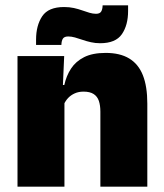

<svg xmlns="http://www.w3.org/2000/svg" viewBox="-20 -704 618 724"><path d="M358.5 0V-283Q358.5 -306.5 352.8 -323.5Q347 -340.5 333 -349.5Q319 -358.5 295 -358.5Q276.5 -358.5 262 -352Q247.5 -345.5 237.2 -334.8Q227 -324 221 -310.5L194 -383.5H222.5Q230 -418 247.8 -445.2Q265.5 -472.5 297.2 -488.5Q329 -504.5 378.5 -504.5Q432.5 -504.5 467.2 -483.5Q502 -462.5 518.8 -420.2Q535.5 -378 535.5 -313.5V0ZM46 0V-492.5H222L216.5 -366L223 -348V0ZM357.5 -541Q339.5 -541 322.8 -544.8Q306 -548.5 291 -553.8Q276 -559 262.5 -562.8Q249 -566.5 237.5 -566.5Q223 -566.5 217.5 -558.8Q212 -551 211.5 -535V-534.5H116V-554.5Q116 -608 139.2 -642.8Q162.5 -677.5 221.5 -677.5Q241.5 -677.5 258.5 -673.8Q275.5 -670 290 -664.8Q304.5 -659.5 317.5 -655.8Q330.5 -652 342 -652Q356 -652 361.2 -660Q366.5 -668 367 -683.5V-684H463V-662.5Q463 -609 439.5 -575Q416 -541 357.5 -541Z"/></svg>

Font: Anek Bangla Medium ExtraBold
Style: Regular
Weight: 800
Version: Version 1.003